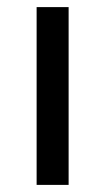

<svg xmlns="http://www.w3.org/2000/svg" viewBox="-20 -520 296 540"><path d="M83 -500H173V0H83Z"/></svg>

Font: PT Root UI Web Medium
Style: Regular
Weight: 500
Designer: Vitaly Kuzmin
Foundry: ParaType Ltd.
Version: Version 1.001W